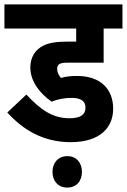

<svg xmlns="http://www.w3.org/2000/svg" viewBox="-20 -642 573 867"><path d="M303 -200C349 -200 366 -183 366 -156C366 -124 343 -108 294 -108C216 -108 162 -148 99 -215L13 -134C81 -59 172 0 299 0C432 0 491 -66 491 -151C491 -238 436 -299 328 -299C301 -299 278 -297 255 -290C245 -303 238 -315 238 -332C238 -340 241 -347 246 -351C253 -356 261 -359 283 -359H448V-513H533V-622H0V-513H324V-454H283C209 -454 176 -441 152 -420C129 -400 117 -371 117 -337C117 -272 163 -218 213 -183C241 -194 271 -200 303 -200ZM217 134C217 176 243 205 284 205C325 205 350 176 350 134C350 93 325 63 284 63C243 63 217 93 217 134Z"/></svg>

Font: Noto Sans Devanagari Condensed
Style: Bold
Weight: 700
Width: 3
Designer: Jelle Bosma - Monotype Design Team
Foundry: Monotype Imaging Inc.
Version: Version 2.004